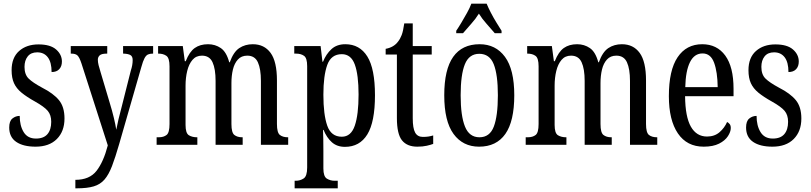

<svg xmlns="http://www.w3.org/2000/svg" viewBox="-20 -786 4400 1042"><path d="M173 10Q106 10 68 -16Q30 -42 30 -94Q30 -129 47.5 -143Q65 -157 87 -157Q87 -104 108.5 -69Q130 -34 175 -34Q217 -34 237.5 -58Q258 -82 258 -125Q258 -162 239 -184.5Q220 -207 170 -235Q125 -260 97 -283Q69 -306 56 -334.5Q43 -363 43 -405Q43 -473 83.5 -509Q124 -545 189 -545Q253 -545 284.5 -517.5Q316 -490 316 -452Q316 -426 301.5 -410.5Q287 -395 260 -395Q260 -448 239.5 -475Q219 -502 182 -502Q148 -502 130.5 -480Q113 -458 113 -423Q113 -382 135 -360Q157 -338 209 -310Q270 -279 300 -242.5Q330 -206 330 -143Q330 -73 288.5 -31.5Q247 10 173 10Z M389 190Q466 190 504 141Q542 92 565 3L422 -442Q411 -475 400.5 -485Q390 -495 367 -495H364V-536H562V-495H559Q531 -495 521 -485.5Q511 -476 511 -462Q511 -449 515 -432.5Q519 -416 526 -394L574 -233Q589 -184 598 -146Q607 -108 611 -82Q621 -135 640 -205L690 -403Q695 -418 697.5 -432Q700 -446 700 -460Q700 -480 688 -487Q676 -494 651 -495H648V-536H811V-495H809Q794 -495 783.5 -490.5Q773 -486 764.5 -470.5Q756 -455 747 -422L627 -5Q606 68 588 115Q570 162 547 188.5Q524 215 488.5 225.5Q453 236 398 236H389Z M830 0V-41H842Q868 -41 884 -53.5Q900 -66 900 -113V-426Q900 -471 883 -483Q866 -495 840 -495H838V-536H972L983 -454H988Q1008 -505 1037 -525.5Q1066 -546 1109 -546Q1148 -546 1178.5 -525Q1209 -504 1224 -448H1227Q1247 -504 1278.5 -525Q1310 -546 1352 -546Q1414 -546 1448.5 -499Q1483 -452 1483 -349V-113Q1483 -66 1499 -53.5Q1515 -41 1542 -41H1544V0H1396V-347Q1396 -412 1379.5 -448Q1363 -484 1322 -484Q1290 -484 1271 -463Q1252 -442 1244 -408.5Q1236 -375 1236 -335V-113Q1236 -66 1252 -53.5Q1268 -41 1294 -41H1297V0H1150V-347Q1150 -412 1133.5 -448Q1117 -484 1076 -484Q1044 -484 1024.5 -461Q1005 -438 996 -401Q987 -364 987 -321V-108Q987 -63 1005 -52Q1023 -41 1049 -41H1051V0Z M1579 236V195H1585Q1609 195 1628 182.5Q1647 170 1647 123V-427Q1647 -471 1630 -483Q1613 -495 1587 -495H1577V-536H1720L1730 -451H1733Q1750 -493 1779 -519.5Q1808 -546 1854 -546Q1932 -546 1973.5 -479.5Q2015 -413 2015 -269Q2015 -124 1973.5 -56.5Q1932 11 1852 11Q1809 11 1781 -14Q1753 -39 1736 -81H1733Q1734 -59 1734.5 -30.5Q1735 -2 1735 33V128Q1735 172 1754 183.5Q1773 195 1796 195H1813V236ZM1835 -44Q1885 -44 1905.5 -104Q1926 -164 1926 -273Q1926 -380 1905.5 -436Q1885 -492 1835 -492Q1777 -492 1756 -433.5Q1735 -375 1735 -272Q1735 -164 1756 -104Q1777 -44 1835 -44Z M2245 10Q2189 10 2161.5 -24.5Q2134 -59 2134 -145V-490H2073V-521Q2117 -529 2140 -560Q2152 -575 2160 -596Q2168 -617 2174 -659H2220V-536H2323V-490H2220V-144Q2220 -90 2233 -66.5Q2246 -43 2275 -43Q2292 -43 2305 -45Q2318 -47 2331 -51V-5Q2318 0 2296 5Q2274 10 2245 10Z M2580 10Q2492 10 2441.5 -59Q2391 -128 2391 -269Q2391 -409 2439.5 -477.5Q2488 -546 2583 -546Q2670 -546 2720.5 -477.5Q2771 -409 2771 -269Q2771 -128 2722.5 -59Q2674 10 2580 10ZM2582 -41Q2638 -41 2660 -99Q2682 -157 2682 -269Q2682 -381 2659.5 -437.5Q2637 -494 2581 -494Q2526 -494 2503 -437.5Q2480 -381 2480 -269Q2480 -157 2503.5 -99Q2527 -41 2582 -41ZM2456 -619Q2469 -638 2484.5 -664Q2500 -690 2515 -717Q2530 -744 2538 -766H2621Q2630 -744 2644 -717Q2658 -690 2674 -664Q2690 -638 2702 -619V-606H2665Q2644 -631 2620.5 -657Q2597 -683 2579 -712Q2561 -683 2537.5 -657Q2514 -631 2493 -606H2456Z M2833 0V-41H2845Q2871 -41 2887 -53.5Q2903 -66 2903 -113V-426Q2903 -471 2886 -483Q2869 -495 2843 -495H2841V-536H2975L2986 -454H2991Q3011 -505 3040 -525.5Q3069 -546 3112 -546Q3151 -546 3181.5 -525Q3212 -504 3227 -448H3230Q3250 -504 3281.5 -525Q3313 -546 3355 -546Q3417 -546 3451.5 -499Q3486 -452 3486 -349V-113Q3486 -66 3502 -53.5Q3518 -41 3545 -41H3547V0H3399V-347Q3399 -412 3382.5 -448Q3366 -484 3325 -484Q3293 -484 3274 -463Q3255 -442 3247 -408.5Q3239 -375 3239 -335V-113Q3239 -66 3255 -53.5Q3271 -41 3297 -41H3300V0H3153V-347Q3153 -412 3136.5 -448Q3120 -484 3079 -484Q3047 -484 3027.5 -461Q3008 -438 2999 -401Q2990 -364 2990 -321V-108Q2990 -63 3008 -52Q3026 -41 3052 -41H3054V0Z M3799 10Q3708 10 3659 -62Q3610 -134 3610 -264Q3610 -405 3657.5 -475.5Q3705 -546 3791 -546Q3871 -546 3916 -484.5Q3961 -423 3961 -304V-264H3698Q3699 -152 3729.5 -98.5Q3760 -45 3817 -45Q3858 -45 3885 -68.5Q3912 -92 3926 -124Q3934 -120 3940 -112.5Q3946 -105 3946 -91Q3946 -71 3930.5 -47Q3915 -23 3882.5 -6.5Q3850 10 3799 10ZM3875 -313Q3874 -395 3855.5 -445.5Q3837 -496 3793 -496Q3748 -496 3724.5 -448.5Q3701 -401 3699 -313Z M4172 10Q4105 10 4067 -16Q4029 -42 4029 -94Q4029 -129 4046.5 -143Q4064 -157 4086 -157Q4086 -104 4107.5 -69Q4129 -34 4174 -34Q4216 -34 4236.5 -58Q4257 -82 4257 -125Q4257 -162 4238 -184.5Q4219 -207 4169 -235Q4124 -260 4096 -283Q4068 -306 4055 -334.5Q4042 -363 4042 -405Q4042 -473 4082.5 -509Q4123 -545 4188 -545Q4252 -545 4283.5 -517.5Q4315 -490 4315 -452Q4315 -426 4300.5 -410.5Q4286 -395 4259 -395Q4259 -448 4238.5 -475Q4218 -502 4181 -502Q4147 -502 4129.5 -480Q4112 -458 4112 -423Q4112 -382 4134 -360Q4156 -338 4208 -310Q4269 -279 4299 -242.5Q4329 -206 4329 -143Q4329 -73 4287.5 -31.5Q4246 10 4172 10Z"/></svg>

Font: Noto Serif Lao ExtraCondensed
Style: Regular
Weight: 400
Width: 2
Designer: Monotype Design Team
Foundry: Monotype Imaging Inc.
Version: Version 2.003; ttfautohint (v1.8.4.7-5d5b)